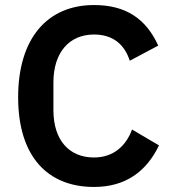

<svg xmlns="http://www.w3.org/2000/svg" viewBox="-20 -730 682 762"><path d="M353 12C478 12 561 -49 611 -153L504 -216C481 -153 432 -105 353 -105C255 -105 192 -173 192 -293V-403C192 -522 255 -593 353 -593C431 -593 475 -551 495 -489L608 -549C559 -657 478 -710 353 -710C169 -710 52 -579 52 -344C52 -109 169 12 353 12Z"/></svg>

Font: IBM Plex Thai Looped SemiBold
Style: Regular
Weight: 600
Designer: Mike Abbink, Paul van der Laan, Pieter van Rosmalen, Ben Mitchell, Mark Frömberg
Foundry: Bold Monday
Version: Version 1.0